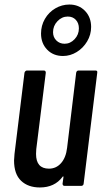

<svg xmlns="http://www.w3.org/2000/svg" viewBox="-20 -820 459 847"><path d="M327 -509H401Q411 -509 409 -499L349 -10Q349 -6 346 -3Q343 0 339 0H265Q256 0 256 -10L260 -39Q260 -42 258.5 -42Q257 -42 256 -40Q221 7 156 7Q104 7 73 -22.5Q42 -52 42 -112Q42 -121 44 -141L88 -499Q89 -503 92 -506Q95 -509 99 -509H173Q182 -509 182 -499L140 -162Q139 -154 139 -141Q139 -76 196 -76Q228 -76 249.5 -100.5Q271 -125 276 -168L316 -499Q318 -509 327 -509ZM161 -672Q161 -707 178 -736.5Q195 -766 224 -783Q253 -800 286 -800Q328 -800 355 -772Q382 -744 382 -701Q382 -667 364.5 -637.5Q347 -608 318.5 -590.5Q290 -573 258 -573Q215 -573 188 -601Q161 -629 161 -672ZM328 -695Q328 -718 314.5 -732.5Q301 -747 279 -747Q253 -747 233.5 -726.5Q214 -706 214 -678Q214 -656 228.5 -641.5Q243 -627 265 -627Q290 -627 309 -647Q328 -667 328 -695Z"/></svg>

Font: Barlow Condensed Medium
Style: Italic
Weight: 500
Width: 3
Italic angle: -7°
Designer: Jeremy Tribby
Foundry: Tribby Type
Version: Version 1.408